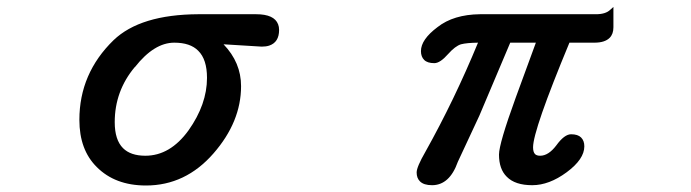

<svg xmlns="http://www.w3.org/2000/svg" viewBox="-20 -520 2040 567"><path d="M591.3 -290Q591.3 -344.7 565.4 -370.1Q542 -394 494.6 -394Q435.1 -394 378.4 -321.8H377.9Q318.8 -251 318.8 -159.2Q318.8 -106.9 343.3 -82.5Q365.7 -60.1 409.2 -60.1Q482.4 -60.1 536.6 -134.8Q591.3 -211.9 591.3 -290ZM214.4 -166Q214.4 -303.2 315.4 -401.4Q394.5 -477.1 565.4 -478H736.3Q790 -478 801.3 -448.2Q804.2 -440.9 804.2 -431.6Q804.2 -395 774.9 -385.3Q765.6 -382.3 752.9 -382.3L640.1 -389.2Q691.9 -335.4 691.9 -265.6Q691.9 -160.2 610.4 -66.9Q527.8 27.8 411.1 27.8Q319.8 27.8 265.6 -26.9Q214.4 -77.6 214.4 -166Z M1661.6 -394Q1554.2 -135.3 1554.2 -85Q1554.2 -70.8 1560.1 -64.9Q1564.9 -60.1 1575.2 -60.1Q1599.6 -60.1 1622.6 -90.3Q1646.5 -123.5 1666.5 -123.5Q1686.5 -123.5 1696 -114Q1705.6 -104.5 1705.6 -87.9Q1705.6 -49.8 1653.3 -11.2Q1601.6 26.9 1551.8 26.9Q1501 26.9 1476.6 2Q1453.6 -20.5 1453.6 -63.5Q1453.6 -95.7 1502.9 -231.4L1562.5 -394H1486.8L1395.5 -178.2L1332 -42Q1307.6 26.9 1255.9 26.9Q1231.4 26.9 1220.2 15.6Q1210.4 5.9 1210.4 -10.7Q1210.4 -26.9 1236.3 -71.8Q1322.3 -225.6 1391.6 -394Q1358.4 -393.6 1341.3 -389.2Q1324.2 -383.8 1303.7 -360.8Q1279.8 -333.5 1262.7 -333.5Q1242.2 -333.5 1232.7 -343Q1223.1 -352.5 1223.1 -369.1Q1223.1 -403.3 1272 -439.9Q1319.3 -477.1 1397.5 -478H1740.2Q1768.6 -478 1782.2 -491.2L1791.5 -499.5V-439.5Q1791.5 -419.4 1780.3 -408.2Q1766.1 -394 1735.4 -394Z"/></svg>

Font: YuPearl-Medium
Style: Medium
Weight: 500
Designer: Max Yao
Foundry: Max-Everyday
Version: Version 1.011; ttfautohint (v1.8.3)